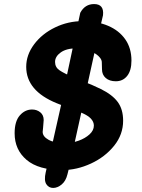

<svg xmlns="http://www.w3.org/2000/svg" viewBox="-20 -810 699 945"><path d="M312 48 320 16 396 -328 460 -619 487 -735Q493 -790 443 -790Q398 -790 375 -747L303 -410L289 -330L230 -68L205 38Q196 78 208 96.5Q220 115 241.5 115Q263 115 283.5 98Q304 81 312 48ZM288 27Q358 27 427.5 -5Q497 -37 542 -93Q586 -148 586 -216Q586 -272 559.5 -308Q533 -344 476 -372Q436 -392 378 -414Q370 -418 354 -424Q294 -449 273 -464Q251 -479 251 -505Q251 -532 279 -552Q307 -572 356 -572Q397 -571 427.5 -557.5Q458 -544 472 -526Q480 -516 481 -505.5Q482 -495 482 -469Q482 -442 500.5 -426Q519 -410 550 -410Q585 -410 606 -436.5Q627 -463 627 -512Q627 -573 596.5 -616.5Q566 -660 512 -683Q458 -706 387 -706Q315 -706 251 -675Q187 -644 148 -592Q109 -540 109 -481Q109 -363 259 -302Q281 -293 301 -285.5Q321 -278 338 -272L377 -257Q413 -242 427.5 -226Q442 -210 442 -192Q442 -168 420.5 -148.5Q399 -129 367 -117.5Q335 -106 302 -106Q247 -106 219 -122Q190 -138 190 -161L192 -181Q195 -217 195 -219Q195 -244 178 -257.5Q161 -271 138 -271Q103 -271 77.5 -242Q52 -213 52 -154Q52 -73 111 -23Q170 27 288 27Z"/></svg>

Font: Balsamiq Sans
Style: Bold Italic
Weight: 700
Italic angle: -12°
Designer: Michael Angeles
Foundry: Balsamiq SRL
Version: Version 1.020; ttfautohint (v1.8.4.7-5d5b);gftools[0.9.26]